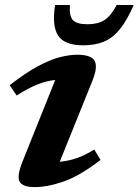

<svg xmlns="http://www.w3.org/2000/svg" viewBox="-20 -752 566 784"><path d="M73 -95 205.5 -425.5Q170.5 -422 133 -407.2Q95.5 -392.5 48 -362L19.5 -404Q85 -455 135.2 -481.8Q185.5 -508.5 224.5 -518.5Q263.5 -528.5 295 -528.5Q353 -528.5 366.5 -503.2Q380 -478 357 -421.5L224 -91.5Q259 -94.5 293.2 -106.2Q327.5 -118 365 -141.5L390.5 -99Q307 -34.5 240.8 -11.2Q174.5 12 121.5 12Q73 12 60.2 -10Q47.5 -32 73 -95ZM337 -653Q380 -653 406.2 -669.8Q432.5 -686.5 456.5 -731.5H526Q498.5 -668.5 469.5 -632.8Q440.5 -597 404.5 -582Q368.5 -567 320.5 -567Q243.5 -567 217.5 -606.5Q191.5 -646 205 -731.5H265.5Q262 -686.5 277.8 -669.8Q293.5 -653 337 -653Z"/></svg>

Font: Newsreader 6pt SemiBold
Style: Italic
Weight: 600
Italic angle: -17°
Designer: Hugues Gentile
Foundry: Production Type
Version: Version 1.003; ttfautohint (v1.8.3)